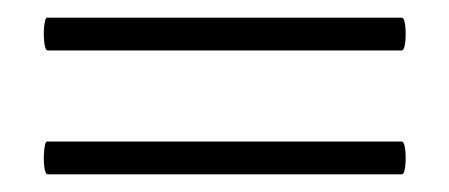

<svg xmlns="http://www.w3.org/2000/svg" viewBox="-20 -298 508 217"><path d="M34 -241Q31 -241 30 -250.5Q29 -260 30 -269Q31 -278 33 -278H434Q437 -278 438 -269Q439 -260 438 -250.5Q437 -241 434 -241ZM34 -101Q31 -101 30 -110Q29 -119 30 -128.5Q31 -138 33 -138H434Q437 -138 438 -128.5Q439 -119 438 -110Q437 -101 434 -101Z"/></svg>

Font: Cormorant Light Light
Style: Italic
Weight: 300
Italic angle: -10°
Version: Version 4.000